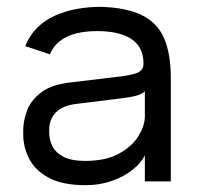

<svg xmlns="http://www.w3.org/2000/svg" viewBox="-20 -531 584 562"><path d="M231 11Q163 11 123 -10.5Q83 -32 65.5 -66Q48 -100 48 -137V-150Q48 -177 59 -207Q70 -237 100.5 -260.5Q131 -284 189 -290L314 -305Q362 -310 381 -317.5Q400 -325 400 -345Q400 -393 365 -416.5Q330 -440 264 -440Q230 -440 202.5 -433Q175 -426 155.5 -411Q136 -396 126 -372L54 -396Q66 -427 88.5 -449.5Q111 -472 141.5 -485.5Q172 -499 206 -505Q240 -511 274 -511Q350 -509 395.5 -486.5Q441 -464 460.5 -418.5Q480 -373 480 -302V0H404V-76Q393 -54 368 -34Q343 -14 307.5 -1.5Q272 11 231 11ZM230 -60Q289 -60 327.5 -81Q366 -102 384.5 -131.5Q403 -161 404 -188Q404 -206 404 -229Q404 -252 404 -264Q396 -255 375.5 -250Q355 -245 318 -241L204 -227Q163 -222 143.5 -202Q124 -182 124 -151V-143Q124 -122 133.5 -103Q143 -84 166 -72Q189 -60 230 -60Z"/></svg>

Font: Nata Sans
Style: Regular
Weight: 400
Designer: Daniel Uzquiano Cruz
Version: Version 1.001